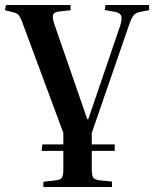

<svg xmlns="http://www.w3.org/2000/svg" viewBox="-22 -533 618 770"><path d="M152 217V196L203 190Q221 188 226.5 179Q232 170 232 147V72H145L148 46H232V0L72 -431Q65 -452 59.5 -462.5Q54 -473 47 -477.5Q40 -482 26 -485L-2 -492L2 -513H261V-492L216 -487Q195 -485 191 -474Q187 -463 196 -436L328 -55H332L460 -430Q469 -458 463.5 -470.5Q458 -483 436 -486L398 -493L401 -513H576V-492L543 -486Q524 -483 515 -473Q506 -463 495 -431L346 0V46H438V72H346V148Q346 170 351.5 178.5Q357 187 375 190L427 195V217Z"/></svg>

Font: Literata 60pt Medium
Style: Regular
Weight: 500
Designer: Latin by Veronika Burian and Jose Scaglione. Greek by Irene Vlachou. Cyrillic by Vera Evstafieva.
Foundry: TypeTogether
Version: Version 3.103;gftools[0.9.29]